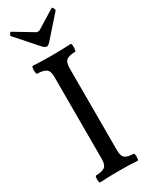

<svg xmlns="http://www.w3.org/2000/svg" viewBox="-226 -909 741 954"><g transform="rotate(-30 145.0 -432.5)"><path d="M39 3Q36 3 34.5 -7Q33 -17 34.5 -27Q36 -37 39 -37Q71 -37 88 -47.5Q105 -58 105 -94V-564Q105 -600 88 -610.5Q71 -621 39 -621Q35 -621 33.5 -632.5Q32 -644 33.5 -655Q35 -666 39 -666Q93 -663 148 -663Q202 -663 257 -666Q261 -666 262 -655Q263 -644 261.5 -632.5Q260 -621 257 -621Q225 -621 208.5 -610.5Q192 -600 192 -564V-94Q192 -58 208 -47.5Q224 -37 256 -37Q259 -37 260 -27Q261 -17 260 -7Q259 3 256 3Q201 0 148 0Q94 0 39 3ZM147 -714Q140 -714 128 -725L20 -847Q15 -852 22 -861Q27 -869 30 -867L133 -805Q139 -800 147 -800Q155 -800 162 -805L264 -868Q268 -870 273 -860Q278 -850 275 -847L167 -725Q156 -714 147 -714Z"/></g></svg>

Font: Junicode Two Beta Condensed Medium
Style: Regular
Weight: 500
Width: 3
Designer: Peter S. Baker
Foundry: Briery Creek Software
Version: Version 1.053; ttfautohint (v1.8.4)